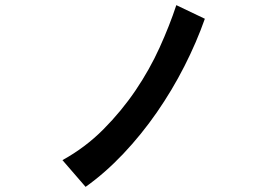

<svg xmlns="http://www.w3.org/2000/svg" viewBox="-20 -669 1040 747"><path d="M777 -596Q745 -505 697.5 -411.5Q650 -318 590 -231.5Q530 -145 459.5 -70.5Q389 4 313 58L223 -46Q312 -95 382.5 -166Q453 -237 507.5 -317.5Q562 -398 601 -484Q640 -570 666 -649Z"/></svg>

Font: NanumGothicCoding
Style: Bold
Weight: 700
Monospace: yes
Designer: Kwon Bruce; Nicolas Noh; Sung-woo Choi; Go-un Cha; Soo-hyun Park;
Foundry: NHN Corporation
Version: Version 2.000;PS 1;hotconv 1.0.49;makeotf.lib2.0.14853